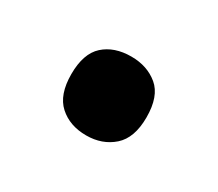

<svg xmlns="http://www.w3.org/2000/svg" viewBox="-47 -225 367 323"><g transform="rotate(30 136.0 -63.5)"><path d="M136 13Q104 13 83.5 -5.5Q63 -24 63 -64Q63 -104 83 -122Q103 -140 136 -140Q167 -140 188 -122.5Q209 -105 209 -64Q209 -24 188 -5.5Q167 13 136 13Z"/></g></svg>

Font: Noto Sans Tamil SemiCondensed SemiBold
Style: Regular
Weight: 600
Width: 4
Designer: Jelle Bosma - Monotype Design Team
Foundry: Monotype Imaging Inc.
Version: Version 2.004; ttfautohint (v1.8.4.7-5d5b)